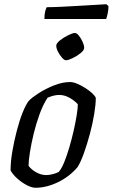

<svg xmlns="http://www.w3.org/2000/svg" viewBox="-20 -888 533 908"><path d="M148 0Q131 0 107.5 -12Q84 -24 62.5 -43Q41 -62 30 -82Q30 -124 38.5 -173Q47 -222 59.5 -270Q72 -318 87 -355.5Q102 -393 116 -411Q130 -426 162.5 -447Q195 -468 235 -484Q275 -500 312 -500Q326 -500 345 -492Q364 -484 383 -472Q402 -460 416 -447Q430 -434 433 -425Q433 -394 425.5 -348.5Q418 -303 405 -254.5Q392 -206 377 -164Q362 -122 347 -98Q308 -52 253.5 -26Q199 0 148 0ZM199 -60Q211 -60 228 -64Q245 -68 258 -75Q271 -90 283.5 -120.5Q296 -151 307.5 -190Q319 -229 328 -268.5Q337 -308 342.5 -341.5Q348 -375 348 -395Q333 -412 309 -425.5Q285 -439 260 -439Q247 -439 233 -435.5Q219 -432 205 -426Q184 -394 167.5 -349Q151 -304 139.5 -256.5Q128 -209 121.5 -168Q115 -127 115 -104Q127 -87 150.5 -73.5Q174 -60 199 -60ZM292 -603Q284 -603 273 -615.5Q262 -628 254 -644Q246 -660 246 -672Q246 -683 263.5 -697Q281 -711 302.5 -721.5Q324 -732 334 -732Q343 -732 353 -719.5Q363 -707 370.5 -690.5Q378 -674 378 -662Q378 -650 361 -636.5Q344 -623 323.5 -613Q303 -603 292 -603ZM190 -798Q190 -821 194 -835.5Q198 -850 201 -854Q231 -854 271.5 -856Q312 -858 354 -860.5Q396 -863 431 -865Q466 -867 483 -868L493 -859Q493 -841 489 -823Q485 -805 482 -798Z"/></svg>

Font: Texturina
Style: Italic
Weight: 400
Italic angle: -11°
Designer: Guillermo Torres Carreño
Foundry: Omnibus-Type
Version: Version 1.002; ttfautohint (v1.8.3)